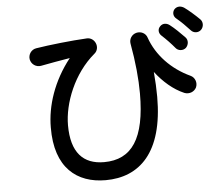

<svg xmlns="http://www.w3.org/2000/svg" viewBox="-56 -876 1112 954"><g transform="rotate(-5 500.0 -398.5)"><path d="M433 15C602 15 724 -97 724 -375C724 -414 722 -455 718 -500C757 -449 806 -406 860 -383C883 -374 909 -383 920 -405C930 -428 920 -455 898 -465C805 -508 733 -583 702 -673C695 -695 671 -707 648 -701C625 -695 611 -673 615 -650C632 -556 640 -472 640 -400C640 -175 572 -75 433 -75C329 -75 270 -137 270 -273C270 -383 326 -527 432 -616C447 -628 451 -649 444 -666C437 -684 420 -696 401 -695C324 -691 214 -679 146 -668C121 -664 105 -640 109 -616C114 -591 137 -575 162 -579C209 -588 259 -597 308 -605C223 -498 184 -376 184 -270C182 -67 291 15 433 15ZM769 -723C755 -709 758 -689 771 -677C793 -657 817 -632 836 -609C848 -594 872 -592 887 -605C901 -619 904 -643 889 -658C869 -679 838 -709 818 -724C803 -736 783 -738 769 -723ZM847 -801C835 -786 838 -766 852 -755C875 -736 899 -712 919 -690C932 -675 956 -674 970 -688C984 -702 985 -726 971 -740C950 -761 917 -790 897 -804C881 -815 861 -816 847 -801Z"/></g></svg>

Font: 寒蝉半圆体
Style: Regular
Weight: 400
Designer: Yoshimichi Ohira & Warren
Foundry: ChillType
Version: Version 1.800;Glyphs 3.1.1 (3135)